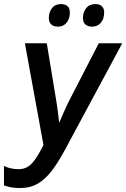

<svg xmlns="http://www.w3.org/2000/svg" viewBox="-33 -930 631 959"><path d="M65.9 9.3Q43 9.3 22.5 5.6Q2 2 -13.2 -3.9V-101.1Q2.9 -92.8 22.2 -88.9Q41.5 -85 58.6 -85Q79.1 -85 95.5 -91.8Q111.8 -98.6 125.7 -113.3Q139.6 -127.9 153.6 -150.6Q167.5 -173.3 184.1 -205.6L91.3 -713.9H200.7L249 -420.4Q251.5 -405.8 253.9 -386.7Q256.3 -367.7 258.8 -349.4Q261.2 -331.1 262.7 -316.4Q272.9 -340.8 284.4 -367.2Q295.9 -393.6 308.1 -418.5L460.4 -713.9H577.6L289.6 -178.2Q257.3 -118.7 225.6 -76.9Q193.8 -35.2 155.8 -12.9Q117.7 9.3 65.9 9.3ZM427.2 -796.9Q406.2 -796.9 393.8 -807.6Q381.3 -818.4 381.3 -840.3Q381.3 -869.1 397.5 -889.4Q413.6 -909.7 443.4 -909.7Q463.4 -909.7 475.3 -899.2Q487.3 -888.7 487.3 -867.2Q487.3 -835.9 470.7 -816.4Q454.1 -796.9 427.2 -796.9ZM256.8 -796.9Q235.8 -796.9 223.4 -807.6Q210.9 -818.4 210.9 -840.3Q210.9 -869.1 226.8 -889.4Q242.7 -909.7 272.5 -909.7Q286.1 -909.7 295.7 -905Q305.2 -900.4 310.5 -891.1Q315.9 -881.8 315.9 -867.2Q315.9 -835.9 299.6 -816.4Q283.2 -796.9 256.8 -796.9Z"/></svg>

Font: Open Sans SemiCondensed SemiBold
Style: Italic
Weight: 600
Width: 4
Italic angle: -12°
Designer: Monotype Design Team
Foundry: Monotype Imaging Inc.
Version: Version 3.000